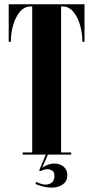

<svg xmlns="http://www.w3.org/2000/svg" viewBox="-20 -720 434 894"><path d="M85.5 0V-10H130V-690H123Q94 -690 73.2 -665.8Q52.5 -641.5 41.5 -603.8Q30.5 -566 30.5 -525.5H20.5V-700H373.5V-525.5H363.5Q363.5 -566 352.5 -603.8Q341.5 -641.5 321 -665.8Q300.5 -690 271 -690H264.5V-10H311.5V0ZM221.5 153.5Q197.5 153.5 174.8 147Q152 140.5 144.5 136L149 127Q154.5 130 167.8 134.8Q181 139.5 193 139.5Q209 139.5 221.2 129.8Q233.5 120 233.5 99.5Q233.5 80 222.5 74Q211.5 68 200.5 68Q184.5 68 170 76.5L162 74.5L193 0H203L176 62.5Q183 55.5 199.5 48.5Q216 41.5 232.5 41.5Q258.5 41.5 276 55.8Q293.5 70 293.5 97Q293.5 123 273.2 138.2Q253 153.5 221.5 153.5Z"/></svg>

Font: Imbue 100pt ExtraBold
Style: Regular
Weight: 800
Designer: Tyler Finck
Foundry: Etcetera Type Company
Version: Version 1.102; ttfautohint (v1.8.3)